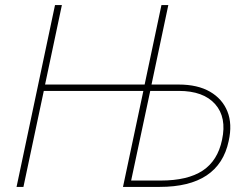

<svg xmlns="http://www.w3.org/2000/svg" viewBox="-20 -734 986 754"><path d="M45 0 196 -714H223L157 -402H548L614 -714H641L575 -402H682Q756 -402 804.5 -374Q853 -346 873 -296.5Q893 -247 878 -180Q840 0 607 0H463L543 -377H152L72 0ZM495 -25H611Q717 -25 776 -64Q835 -103 852 -185Q871 -273 825 -325Q779 -377 682 -377H570Z"/></svg>

Font: Noto Sans Thin
Style: Italic
Weight: 100
Italic angle: -12°
Designer: Monotype Design Team
Foundry: Monotype Imaging Inc.
Version: Version 2.013; ttfautohint (v1.8.4.7-5d5b)